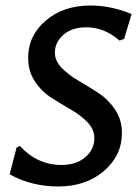

<svg xmlns="http://www.w3.org/2000/svg" viewBox="-20 -668 504 696"><path d="M307 -648Q383 -648 457 -617L430 -527L413 -521Q359 -569 292 -569Q241 -569 210 -542Q179 -515 179 -477Q179 -447 204 -421.5Q229 -396 264.5 -375.5Q300 -355 336 -331.5Q372 -308 397 -271Q422 -234 422 -186Q422 -104 356.5 -48Q291 8 191 8Q95 8 15 -36L40 -133L52 -139Q115 -70 203 -70Q256 -70 289 -98Q322 -126 322 -167Q322 -199 297.5 -224.5Q273 -250 237.5 -270.5Q202 -291 166.5 -313.5Q131 -336 106.5 -373Q82 -410 82 -458Q82 -539 146 -593.5Q210 -648 307 -648Z"/></svg>

Font: Alegreya Sans SC Medium
Style: Italic
Weight: 500
Italic angle: -7°
Designer: Juan Pablo del Peral
Foundry: Huerta Tipografica
Version: Version 2.007